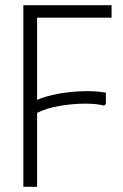

<svg xmlns="http://www.w3.org/2000/svg" viewBox="-20 -720 475 740"><path d="M410 -700V-652H123V-335Q158 -350 204 -358.5Q250 -367 299 -368.5Q348 -370 388 -363V-319L381 -313Q351 -321 304 -320.5Q257 -320 208 -311.5Q159 -303 123 -285V0H70V-700Z"/></svg>

Font: Phudu Light Light
Style: Regular
Weight: 300
Version: Version 1.005;gftools[0.9.23]